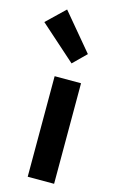

<svg xmlns="http://www.w3.org/2000/svg" viewBox="-188 -979 630 1033"><g transform="rotate(15 127.0 -462.0)"><path d="M79 0H226V-560H79ZM149 -650 221 -721 51 -924 -50 -827Z"/></g></svg>

Font: Noto Sans Mono CJK TC
Style: Bold
Weight: 700
Designer: Ryoko NISHIZUKA 西塚涼子 (kana, bopomofo & ideographs); Paul D. Hunt (Latin, Greek & Cyrillic); Sandoll Communications 산돌커뮤니
Foundry: Adobe
Version: Version 2.004;hotconv 1.0.118;makeotfexe 2.5.65603